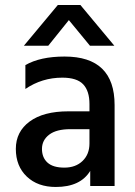

<svg xmlns="http://www.w3.org/2000/svg" viewBox="-20 -740 539 764"><path d="M172 -558H75L210 -720H300L435 -558H338L254 -660ZM202 4Q130 4 86.5 -37.5Q43 -79 43 -147.5Q43 -216 98 -256.5Q153 -297 252 -297H336V-326Q336 -378 311 -404.5Q286 -431 228 -431Q147 -431 81 -386V-481Q140 -515 237 -515Q436 -515 436 -322V0H339V-60Q300 4 202 4ZM336 -169V-226H260Q204 -226 175.5 -204Q147 -182 147 -147.5Q147 -113 169 -93Q191 -73 236 -73Q281 -73 308.5 -99.5Q336 -126 336 -169Z"/></svg>

Font: Hind Guntur Medium
Style: Regular
Weight: 500
Designer: Manushi Parikh, Hitesh Malaviya
Foundry: Indian Type Foundry
Version: Version 1.000;PS 1.0;hotconv 1.0.86;makeotf.lib2.5.63406; tt